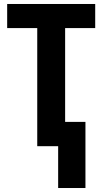

<svg xmlns="http://www.w3.org/2000/svg" viewBox="-20 -734 514 964"><path d="M272 210V0H167V-593H16V-714H458V-593H307V-122H409V210Z"/></svg>

Font: Noto Sans Condensed
Style: Bold
Weight: 700
Width: 3
Designer: Monotype Design Team
Foundry: Monotype Imaging Inc.
Version: Version 2.013; ttfautohint (v1.8.4.7-5d5b)